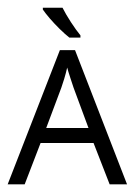

<svg xmlns="http://www.w3.org/2000/svg" viewBox="-20 -481 352 501"><path d="M266.1 0 224.1 -107.9H85.9L44.4 0H0L136.2 -350.1H175.8L311.5 0ZM171.9 -252.4Q169.9 -258.3 163.8 -276.9Q157.7 -295.4 155.3 -304.7Q151.9 -289.6 147.5 -275.1Q143.1 -260.7 140.1 -252.4L100.6 -147H210.9ZM143.1 -460.9Q151.4 -444.3 165 -423.3Q178.7 -402.3 189.9 -388.7V-382.8H161.1Q149.9 -391.6 135.7 -405.5Q121.6 -419.4 109.6 -433.3Q97.7 -447.3 91.8 -456.1V-460.9Z"/></svg>

Font: NotoSansOldHungarianUI
Style: Regular
Weight: 400
Designer: Monotype Design Team
Foundry: Monotype Imaging Inc.
Version: Version 1001.000; ttfautohint (v1.8.4.7-5d5b)